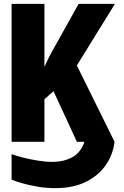

<svg xmlns="http://www.w3.org/2000/svg" viewBox="-20 -734 640 994"><path d="M40 0V-714H210V-388Q220 -411 230.5 -431.5Q241 -452 252 -472L387 -714H575L378 -395L573 0Q565 67 527 121.5Q489 176 423.5 208Q358 240 266 240Q218 240 172 232Q126 224 91 213.5Q56 203 40 196V64Q63 73 99.5 82Q136 91 176 97.5Q216 104 249 104Q311 104 355 79.5Q399 55 417 0H378L257 -262L210 -220V0Z"/></svg>

Font: Noto Sans Mono Black
Style: Regular
Weight: 900
Designer: Monotype Design Team
Foundry: Monotype Imaging Inc.
Version: Version 2.014